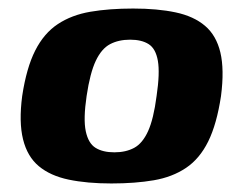

<svg xmlns="http://www.w3.org/2000/svg" viewBox="-20 -424 570 450"><path d="M241 6Q184 6 141 -3Q98 -12 71 -34.5Q44 -57 34 -97.5Q24 -138 32 -199Q42 -265 62.5 -305.5Q83 -346 115.5 -367.5Q148 -389 192 -396.5Q236 -404 292 -404Q349 -404 391.5 -395Q434 -386 460.5 -363.5Q487 -341 496.5 -301Q506 -261 498 -199Q488 -133 468 -92.5Q448 -52 416 -30.5Q384 -9 340.5 -1.5Q297 6 241 6ZM248 -67Q275 -67 294.5 -77.5Q314 -88 327 -116.5Q340 -145 347 -199Q355 -253 350 -281.5Q345 -310 328.5 -320.5Q312 -331 285 -331Q258 -331 238 -320.5Q218 -310 204.5 -281.5Q191 -253 183 -199Q175 -145 181 -116.5Q187 -88 204 -77.5Q221 -67 248 -67Z"/></svg>

Font: Genos
Style: Bold Italic
Weight: 700
Italic angle: -8°
Version: Version 1.010